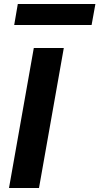

<svg xmlns="http://www.w3.org/2000/svg" viewBox="-20 -940 497 960"><path d="M25 0 149 -700H299L175 0ZM51 -815 69 -920H457L438 -815Z"/></svg>

Font: DM Sans 11pt Black
Style: Italic
Weight: 900
Italic angle: -10°
Version: Version 4.004;gftools[0.9.30]